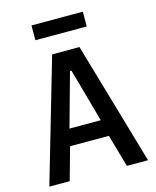

<svg xmlns="http://www.w3.org/2000/svg" viewBox="-128 -968 857 1055"><g transform="rotate(-15 300.0 -440.5)"><path d="M581 0H460.5L408 -185H187L135.5 0H19.5L222.5 -698H378ZM387 -279.5 302 -584H293.5L209 -279.5ZM154 -797V-881H446V-797Z"/></g></svg>

Font: Lilex Medium
Style: Regular
Weight: 500
Designer: Mike Abbink, Paul van der Laan, Pieter van Rosmalen, Mikhael Khrustik
Foundry: Mikhael Khrustik
Version: Version 1.100